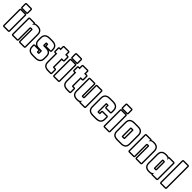

<svg xmlns="http://www.w3.org/2000/svg" viewBox="467 -2439 4209 4209"><g transform="rotate(45 2571.5 -334.5)"><path d="M237.8 0Q237.8 12.2 228.8 21.2Q219.7 30.3 207.5 30.3H67.4Q55.2 30.3 46.1 21.2Q37.1 12.2 37.1 0V-495.1Q37.1 -507.3 46.1 -516.4Q55.2 -525.4 67.4 -525.4H207.5Q219.7 -525.4 228.8 -516.4Q237.8 -507.3 237.8 -495.1ZM65.4 -530.8Q53.2 -530.8 44.2 -539.8Q35.2 -548.8 35.2 -561V-668.9Q35.2 -681.2 44.2 -690.2Q53.2 -699.2 65.4 -699.2H210.4Q222.7 -699.2 231.7 -690.2Q240.7 -681.2 240.7 -668.9V-561Q240.7 -548.8 231.7 -539.8Q222.7 -530.8 210.4 -530.8ZM207.5 -495.1H67.4V0H207.5ZM210.4 -561V-668.9H65.4V-561Z M511.2 -359.9V0Q511.2 12.2 502.2 21.2Q493.2 30.3 481 30.3H340.8Q328.6 30.3 319.6 21.2Q310.5 12.2 310.5 0V-495.1Q310.5 -507.3 319.6 -516.4Q328.6 -525.4 340.8 -525.4H479Q485.8 -525.4 492.2 -522.2Q498.5 -519 502.4 -513.7Q522.9 -522 542.5 -523.7Q562 -525.4 584 -525.4Q618.2 -525.4 645.3 -516.4Q672.4 -507.3 691.4 -489.5Q710.4 -471.7 720.7 -445.3Q731 -418.9 731 -383.8V0Q731 12.2 721.9 21.2Q712.9 30.3 700.7 30.3H561Q548.8 30.3 539.8 21.2Q530.8 12.2 530.8 0V-360.4H528.3Q523.9 -360.4 519.8 -360.1Q515.6 -359.9 511.2 -359.9ZM533.7 -390.1Q547.9 -390.1 554.4 -385Q561 -379.9 561 -365.2V0H700.7V-383.8Q700.7 -441.4 670.4 -468.3Q640.1 -495.1 584 -495.1H558.6Q530.3 -495.1 508.8 -482.4Q487.3 -469.7 479 -440.9V-495.1H340.8V0H481V-357.9Q481 -372.1 485.1 -378.7Q489.3 -385.3 496.6 -387.9Q503.9 -390.6 513.4 -390.4Q522.9 -390.1 533.7 -390.1Z M1009.8 -321.8Q1002.4 -332 1003.2 -344.7Q1003.9 -357.4 1003.9 -369.1Q1001.5 -369.6 999.5 -369.6Q997.6 -369.6 995.1 -369.6V-321.8ZM870.1 -184.1Q850.6 -192.9 836.9 -205.8Q823.2 -218.8 814.7 -234.9Q806.2 -251 802.2 -269.8Q798.3 -288.6 798.3 -309.1V-383.8Q798.3 -420.9 809.8 -447.5Q821.3 -474.1 842.3 -491.5Q863.3 -508.8 892.1 -517.1Q920.9 -525.4 955.6 -525.4H1041Q1075.7 -525.4 1104.5 -517.1Q1133.3 -508.8 1154.3 -491.5Q1175.3 -474.1 1186.8 -447.5Q1198.2 -420.9 1198.2 -383.8V-339.8Q1198.2 -325.7 1190.4 -319.3Q1182.6 -313 1171.4 -310.8Q1160.2 -308.6 1147.9 -309.1Q1135.7 -309.6 1126.5 -309.6Q1147.5 -301.8 1162.4 -289.1Q1177.2 -276.4 1186.5 -260Q1195.8 -243.7 1200 -224.1Q1204.1 -204.6 1204.1 -183.1V-110.8Q1204.1 -73.7 1192.6 -47.1Q1181.2 -20.5 1160.2 -3.2Q1139.2 14.2 1110.4 22.2Q1081.5 30.3 1046.9 30.3H958Q923.3 30.3 894.5 22.2Q865.7 14.2 845 -3.2Q824.2 -20.5 812.7 -47.1Q801.3 -73.7 801.3 -110.8V-153.8Q801.3 -168 808.6 -174.3Q815.9 -180.7 826.7 -182.9Q837.4 -185.1 849.4 -184.6Q861.3 -184.1 870.1 -184.1ZM1007.3 -124.5V-169.4H993.7Q999 -158.7 998.3 -147.2Q997.6 -135.7 997.6 -124.5ZM1037.6 -119.1Q1037.6 -108.4 1033.9 -103Q1030.3 -97.7 1023.9 -95.7Q1017.6 -93.8 1009.8 -94Q1002 -94.2 993.7 -94.2Q980.5 -94.2 974.9 -99.9Q969.2 -105.5 967.8 -114.3Q966.3 -123 967 -133.5Q967.8 -144 967.8 -153.8H831.5V-110.8Q831.5 -80.1 840.6 -58.8Q849.6 -37.6 866.2 -24.4Q882.8 -11.2 906.2 -5.6Q929.7 0 958 0H1046.9Q1075.2 0 1098.4 -5.9Q1121.6 -11.7 1138.4 -24.7Q1155.3 -37.6 1164.6 -58.8Q1173.8 -80.1 1173.8 -110.8V-183.1Q1173.8 -222.2 1160.4 -243.9Q1147 -265.6 1126.5 -276.4Q1106 -287.1 1081.3 -289.6Q1056.6 -292 1033.9 -292Q1011.2 -292 993.9 -292Q976.6 -292 970.7 -297.9Q966.8 -301.3 965.8 -306.2Q964.8 -311 964.8 -315.9V-376Q964.8 -386.2 968.5 -391.4Q972.2 -396.5 978 -398.4Q983.9 -400.4 991.5 -400.1Q999 -399.9 1006.8 -399.9Q1020.5 -399.9 1027.1 -395Q1033.7 -390.1 1033.7 -376V-339.8H1168V-383.8Q1168 -414.6 1158.7 -435.8Q1149.4 -457 1132.6 -470.2Q1115.7 -483.4 1092.5 -489.3Q1069.3 -495.1 1041 -495.1H955.6Q927.2 -495.1 904.1 -489.3Q880.9 -483.4 864 -470.2Q847.2 -457 837.9 -435.8Q828.6 -414.6 828.6 -383.8V-309.1Q828.6 -270 842 -247.8Q855.5 -225.6 876 -214.8Q896.5 -204.1 921.1 -201.7Q945.8 -199.2 968.5 -199.5Q991.2 -199.7 1008.5 -199.7Q1025.9 -199.7 1031.7 -193.8Q1035.6 -189.9 1036.6 -184.8Q1037.6 -179.7 1037.6 -174.8Z M1483.9 -137.2Q1492.7 -137.2 1503.9 -137.5Q1515.1 -137.7 1524.9 -135.5Q1534.7 -133.3 1541.5 -127Q1548.3 -120.6 1548.3 -106.9V0Q1548.3 12.2 1539.3 21.2Q1530.3 30.3 1518.1 30.3H1439.9Q1405.3 30.3 1376.5 22.2Q1347.7 14.2 1327.1 -3.2Q1306.6 -20.5 1295.2 -47.1Q1283.7 -73.7 1283.7 -110.8V-359.9Q1275.4 -359.9 1266.1 -360.1Q1256.8 -360.4 1249.3 -363.3Q1241.7 -366.2 1236.6 -372.3Q1231.4 -378.4 1231.4 -390.1V-495.1Q1231.4 -506.8 1236.6 -512.9Q1241.7 -519 1249.3 -522Q1256.8 -524.9 1266.1 -525.1Q1275.4 -525.4 1283.7 -525.4V-586.9Q1283.7 -599.1 1292.7 -608.2Q1301.8 -617.2 1314 -617.2H1453.6Q1465.8 -617.2 1474.9 -608.2Q1483.9 -599.1 1483.9 -586.9V-525.4Q1492.7 -525.4 1503.9 -525.6Q1515.1 -525.9 1524.9 -523.7Q1534.7 -521.5 1541.5 -515.1Q1548.3 -508.8 1548.3 -495.1V-390.1Q1548.3 -376.5 1541.5 -370.1Q1534.7 -363.8 1524.9 -361.6Q1515.1 -359.4 1503.9 -359.6Q1492.7 -359.9 1483.9 -359.9ZM1314 -586.9V-495.1H1261.7V-390.1H1314V-110.8Q1314 -80.1 1323 -58.8Q1332 -37.6 1348.6 -24.7Q1365.2 -11.7 1388.4 -5.9Q1411.6 0 1439.9 0H1518.1V-106.9H1480Q1467.3 -106.9 1460.4 -112.1Q1453.6 -117.2 1453.6 -130.9V-390.1H1518.1V-495.1H1453.6V-586.9Z M1790.5 0Q1790.5 12.2 1781.5 21.2Q1772.5 30.3 1760.3 30.3H1620.1Q1607.9 30.3 1598.9 21.2Q1589.8 12.2 1589.8 0V-495.1Q1589.8 -507.3 1598.9 -516.4Q1607.9 -525.4 1620.1 -525.4H1760.3Q1772.5 -525.4 1781.5 -516.4Q1790.5 -507.3 1790.5 -495.1ZM1618.2 -530.8Q1606 -530.8 1596.9 -539.8Q1587.9 -548.8 1587.9 -561V-668.9Q1587.9 -681.2 1596.9 -690.2Q1606 -699.2 1618.2 -699.2H1763.2Q1775.4 -699.2 1784.4 -690.2Q1793.5 -681.2 1793.5 -668.9V-561Q1793.5 -548.8 1784.4 -539.8Q1775.4 -530.8 1763.2 -530.8ZM1760.3 -495.1H1620.1V0H1760.3ZM1763.2 -561V-668.9H1618.2V-561Z M2072.3 -137.2Q2081.1 -137.2 2092.3 -137.5Q2103.5 -137.7 2113.3 -135.5Q2123 -133.3 2129.9 -127Q2136.7 -120.6 2136.7 -106.9V0Q2136.7 12.2 2127.7 21.2Q2118.7 30.3 2106.4 30.3H2028.3Q1993.7 30.3 1964.8 22.2Q1936 14.2 1915.5 -3.2Q1895 -20.5 1883.5 -47.1Q1872.1 -73.7 1872.1 -110.8V-359.9Q1863.8 -359.9 1854.5 -360.1Q1845.2 -360.4 1837.6 -363.3Q1830.1 -366.2 1825 -372.3Q1819.8 -378.4 1819.8 -390.1V-495.1Q1819.8 -506.8 1825 -512.9Q1830.1 -519 1837.6 -522Q1845.2 -524.9 1854.5 -525.1Q1863.8 -525.4 1872.1 -525.4V-586.9Q1872.1 -599.1 1881.1 -608.2Q1890.1 -617.2 1902.3 -617.2H2042Q2054.2 -617.2 2063.2 -608.2Q2072.3 -599.1 2072.3 -586.9V-525.4Q2081.1 -525.4 2092.3 -525.6Q2103.5 -525.9 2113.3 -523.7Q2123 -521.5 2129.9 -515.1Q2136.7 -508.8 2136.7 -495.1V-390.1Q2136.7 -376.5 2129.9 -370.1Q2123 -363.8 2113.3 -361.6Q2103.5 -359.4 2092.3 -359.6Q2081.1 -359.9 2072.3 -359.9ZM1902.3 -586.9V-495.1H1850.1V-390.1H1902.3V-110.8Q1902.3 -80.1 1911.4 -58.8Q1920.4 -37.6 1937 -24.7Q1953.6 -11.7 1976.8 -5.9Q2000 0 2028.3 0H2106.4V-106.9H2068.4Q2055.7 -106.9 2048.8 -112.1Q2042 -117.2 2042 -130.9V-390.1H2106.4V-495.1H2042V-586.9Z M2406.7 18.6Q2388.2 27.8 2366.9 29.1Q2345.7 30.3 2325.2 30.3Q2291 30.3 2263.7 21.5Q2236.3 12.7 2217.3 -5.1Q2198.2 -22.9 2188.2 -49.3Q2178.2 -75.7 2178.2 -110.8V-495.1Q2178.2 -507.3 2187.3 -516.4Q2196.3 -525.4 2208.5 -525.4H2348.6Q2360.8 -525.4 2369.9 -516.4Q2378.9 -507.3 2378.9 -495.1V-134.8H2380.9Q2385.3 -134.8 2389.4 -135Q2393.6 -135.3 2397.9 -135.3V-495.1Q2397.9 -507.3 2407 -516.4Q2416 -525.4 2428.2 -525.4H2567.4Q2579.6 -525.4 2588.6 -516.4Q2597.7 -507.3 2597.7 -495.1V0Q2597.7 12.2 2588.6 21.2Q2579.6 30.3 2567.4 30.3H2430.2Q2416 30.3 2406.7 18.6ZM2208.5 -110.8Q2208.5 -52.7 2238.8 -26.4Q2269 0 2325.2 0H2349.6Q2378.9 0 2400.4 -12.2Q2421.9 -24.4 2430.2 -54.2V0H2567.4V-495.1H2428.2V-137.2Q2428.2 -123.5 2424.1 -116.7Q2419.9 -109.9 2412.8 -107.2Q2405.8 -104.5 2396.2 -104.7Q2386.7 -105 2375.5 -105Q2361.8 -105 2355.2 -110.4Q2348.6 -115.7 2348.6 -129.9V-495.1H2208.5Z M2866.7 -359.9V-134.8H2871.1Q2875 -134.8 2878.7 -135Q2882.3 -135.3 2886.2 -135.3Q2886.2 -144.5 2885.5 -157Q2884.8 -169.4 2887 -180.9Q2889.2 -192.4 2895.5 -200.4Q2901.9 -208.5 2916.5 -208.5H3052.7Q3064.9 -208.5 3074 -199.5Q3083 -190.4 3083 -178.2V-110.8Q3083 -73.7 3071.5 -47.1Q3060.1 -20.5 3039.1 -3.2Q3018.1 14.2 2989.3 22.2Q2960.4 30.3 2925.8 30.3H2823.7Q2789.1 30.3 2760 22.2Q2731 14.2 2710.2 -3.2Q2689.5 -20.5 2678 -47.1Q2666.5 -73.7 2666.5 -110.8V-383.8Q2666.5 -420.9 2678 -447.5Q2689.5 -474.1 2710.4 -491.5Q2731.4 -508.8 2760.3 -517.1Q2789.1 -525.4 2823.7 -525.4H2925.8Q2960.4 -525.4 2989.3 -517.1Q3018.1 -508.8 3039.1 -491.5Q3060.1 -474.1 3071.5 -447.5Q3083 -420.9 3083 -383.8V-315.9Q3083 -303.7 3074 -294.7Q3064.9 -285.6 3052.7 -285.6H2916.5Q2901.9 -285.6 2895.3 -293.7Q2888.7 -301.8 2887 -313.5Q2885.3 -325.2 2886.2 -337.9Q2887.2 -350.6 2887.2 -359.9ZM2836.4 -365.2Q2836.4 -377.4 2841.6 -382.8Q2846.7 -388.2 2854.5 -389.9Q2862.3 -391.6 2871.6 -390.9Q2880.9 -390.1 2889.6 -390.1Q2903.8 -390.1 2910.2 -385.3Q2916.5 -380.4 2916.5 -365.2V-315.9H3052.7V-383.8Q3052.7 -414.6 3043.5 -435.8Q3034.2 -457 3017.3 -470.2Q3000.5 -483.4 2977.3 -489.3Q2954.1 -495.1 2925.8 -495.1H2823.7Q2795.4 -495.1 2772 -489.3Q2748.5 -483.4 2731.9 -470.2Q2715.3 -457 2706.1 -435.8Q2696.8 -414.6 2696.8 -383.8V-110.8Q2696.8 -80.1 2706.1 -58.8Q2715.3 -37.6 2731.9 -24.4Q2748.5 -11.2 2772 -5.6Q2795.4 0 2823.7 0H2925.8Q2954.1 0 2977.3 -5.9Q3000.5 -11.7 3017.3 -24.7Q3034.2 -37.6 3043.5 -58.8Q3052.7 -80.1 3052.7 -110.8V-178.2H2916.5Q2916.5 -152.3 2917.5 -137.7Q2918.5 -123 2914.6 -115.7Q2910.6 -108.4 2899.4 -106.7Q2888.2 -105 2863.8 -105Q2850.6 -105 2843.5 -110.4Q2836.4 -115.7 2836.4 -129.9Z M3353.5 0Q3353.5 12.2 3344.5 21.2Q3335.4 30.3 3323.2 30.3H3183.1Q3170.9 30.3 3161.9 21.2Q3152.8 12.2 3152.8 0V-495.1Q3152.8 -507.3 3161.9 -516.4Q3170.9 -525.4 3183.1 -525.4H3323.2Q3335.4 -525.4 3344.5 -516.4Q3353.5 -507.3 3353.5 -495.1ZM3181.2 -530.8Q3168.9 -530.8 3159.9 -539.8Q3150.9 -548.8 3150.9 -561V-668.9Q3150.9 -681.2 3159.9 -690.2Q3168.9 -699.2 3181.2 -699.2H3326.2Q3338.4 -699.2 3347.4 -690.2Q3356.4 -681.2 3356.4 -668.9V-561Q3356.4 -548.8 3347.4 -539.8Q3338.4 -530.8 3326.2 -530.8ZM3323.2 -495.1H3183.1V0H3323.2ZM3326.2 -561V-668.9H3181.2V-561Z M3425.8 -383.8Q3425.8 -420.9 3436.8 -447.5Q3447.8 -474.1 3468 -491.5Q3488.3 -508.8 3516.6 -517.1Q3544.9 -525.4 3580.1 -525.4H3698.7Q3733.9 -525.4 3762.2 -517.1Q3790.5 -508.8 3810.5 -491.5Q3830.6 -474.1 3841.3 -447.3Q3852.1 -420.4 3852.1 -383.8V-110.8Q3852.1 -73.7 3841.3 -47.1Q3830.6 -20.5 3810.5 -3.2Q3790.5 14.2 3762.2 22.2Q3733.9 30.3 3698.7 30.3H3580.1Q3544.9 30.3 3516.6 22.2Q3488.3 14.2 3468 -3.2Q3447.8 -20.5 3436.8 -47.1Q3425.8 -73.7 3425.8 -110.8ZM3654.8 -130.4V-363.8H3624V-130.4ZM3456.1 -110.8Q3456.1 -80.1 3464.8 -58.8Q3473.6 -37.6 3489.7 -24.7Q3505.9 -11.7 3528.8 -5.9Q3551.8 0 3580.1 0H3698.7Q3727.5 0 3750.2 -5.9Q3772.9 -11.7 3788.8 -24.7Q3804.7 -37.6 3813.2 -58.8Q3821.8 -80.1 3821.8 -110.8V-383.8Q3821.8 -414.6 3813.2 -435.8Q3804.7 -457 3788.8 -470.2Q3772.9 -483.4 3750.2 -489.3Q3727.5 -495.1 3698.7 -495.1H3580.1Q3551.8 -495.1 3528.8 -489.3Q3505.9 -483.4 3489.7 -470.2Q3473.6 -457 3464.8 -435.8Q3456.1 -414.6 3456.1 -383.8ZM3685.1 -125Q3685.1 -110.8 3678.2 -105.5Q3671.4 -100.1 3657.7 -100.1H3621.1Q3607.4 -100.1 3600.6 -105.5Q3593.8 -110.8 3593.8 -125V-370.1Q3593.8 -384.3 3600.8 -389.2Q3607.9 -394 3621.1 -394H3657.7Q3670.9 -394 3678 -389.2Q3685.1 -384.3 3685.1 -370.1Z M4124 -359.9V0Q4124 12.2 4115 21.2Q4106 30.3 4093.8 30.3H3953.6Q3941.4 30.3 3932.4 21.2Q3923.3 12.2 3923.3 0V-495.1Q3923.3 -507.3 3932.4 -516.4Q3941.4 -525.4 3953.6 -525.4H4091.8Q4098.6 -525.4 4105 -522.2Q4111.3 -519 4115.2 -513.7Q4135.7 -522 4155.3 -523.7Q4174.8 -525.4 4196.8 -525.4Q4231 -525.4 4258.1 -516.4Q4285.2 -507.3 4304.2 -489.5Q4323.2 -471.7 4333.5 -445.3Q4343.8 -418.9 4343.8 -383.8V0Q4343.8 12.2 4334.7 21.2Q4325.7 30.3 4313.5 30.3H4173.8Q4161.6 30.3 4152.6 21.2Q4143.6 12.2 4143.6 0V-360.4H4141.1Q4136.7 -360.4 4132.6 -360.1Q4128.4 -359.9 4124 -359.9ZM4146.5 -390.1Q4160.6 -390.1 4167.2 -385Q4173.8 -379.9 4173.8 -365.2V0H4313.5V-383.8Q4313.5 -441.4 4283.2 -468.3Q4252.9 -495.1 4196.8 -495.1H4171.4Q4143.1 -495.1 4121.6 -482.4Q4100.1 -469.7 4091.8 -440.9V-495.1H3953.6V0H4093.8V-357.9Q4093.8 -372.1 4097.9 -378.7Q4102.1 -385.3 4109.4 -387.9Q4116.7 -390.6 4126.2 -390.4Q4135.7 -390.1 4146.5 -390.1Z M4643.1 -513.7Q4647 -519 4653.3 -522.2Q4659.7 -525.4 4666.5 -525.4H4803.7Q4815.9 -525.4 4825 -516.4Q4834 -507.3 4834 -495.1V0Q4834 12.2 4825 21.2Q4815.9 30.3 4803.7 30.3H4664.6Q4650.4 30.3 4641.6 19Q4624.5 27.3 4602.5 28.8Q4580.6 30.3 4561.5 30.3Q4527.3 30.3 4500 21.5Q4472.7 12.7 4453.6 -5.1Q4434.6 -22.9 4424.6 -49.3Q4414.6 -75.7 4414.6 -110.8V-383.8Q4414.6 -418.9 4424.8 -445.3Q4435.1 -471.7 4454.1 -489.5Q4473.1 -507.3 4500.2 -516.4Q4527.3 -525.4 4561.5 -525.4H4585.4Q4600.1 -525.4 4614.7 -522.7Q4629.4 -520 4643.1 -513.7ZM4614.7 -359.9V-135.3H4634.3V-359.9ZM4803.7 -495.1H4666.5V-439Q4661.6 -459.5 4651.1 -470.7Q4640.6 -481.9 4626.5 -487.5Q4612.3 -493.2 4595.7 -494.1Q4579.1 -495.1 4561.5 -495.1Q4505.4 -495.1 4475.1 -468.3Q4444.8 -441.4 4444.8 -383.8V-110.8Q4444.8 -52.7 4475.1 -26.4Q4505.4 0 4561.5 0H4585.4Q4612.3 0 4634 -11Q4655.8 -22 4664.6 -49.3V0H4803.7ZM4584.5 -365.2Q4584.5 -379.9 4591.1 -385Q4597.7 -390.1 4611.8 -390.1H4634.8Q4651.4 -390.1 4658 -381.8Q4664.6 -373.5 4664.6 -357.9V-137.2Q4664.6 -121.6 4658 -113.3Q4651.4 -105 4634.8 -105H4611.8Q4598.6 -105 4591.6 -110.4Q4584.5 -115.7 4584.5 -129.9Z M5105 0Q5105 12.2 5095.9 21.2Q5086.9 30.3 5074.7 30.3H4934.6Q4922.4 30.3 4913.3 21.2Q4904.3 12.2 4904.3 0V-668.9Q4904.3 -681.2 4913.3 -690.2Q4922.4 -699.2 4934.6 -699.2H5074.7Q5086.9 -699.2 5095.9 -690.2Q5105 -681.2 5105 -668.9ZM5074.7 -668.9H4934.6V0H5074.7Z"/></g></svg>

Font: Akaash Gobhi Outlined
Style: Regular
Weight: 400
Designer: Kulbir Singh Thind, MD
Foundry: Punjab Online
Version: Version 1.200